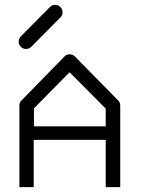

<svg xmlns="http://www.w3.org/2000/svg" viewBox="-20 -821 580 792"><path d="M119 -244V-49H60V-387Q60 -398 69 -407L246 -588Q253.5 -597 266 -597Q280 -597 289 -588L468 -406Q476 -398 476 -385V-49H416V-244ZM120 -300H416V-373L267 -523L120 -374ZM57 -649Q57 -662 66 -671L186 -792Q195 -801 207 -801Q220 -801 229 -792Q238 -783 238 -770Q238 -758 229 -749L109 -628Q100 -619 87 -619Q75 -619 66 -628Q57 -637 57 -649Z"/></svg>

Font: 3270 Nerd Font Mono
Style: Regular
Weight: 400
Monospace: yes
Version: Version 3.0.1;Nerd Fonts 3.0.0